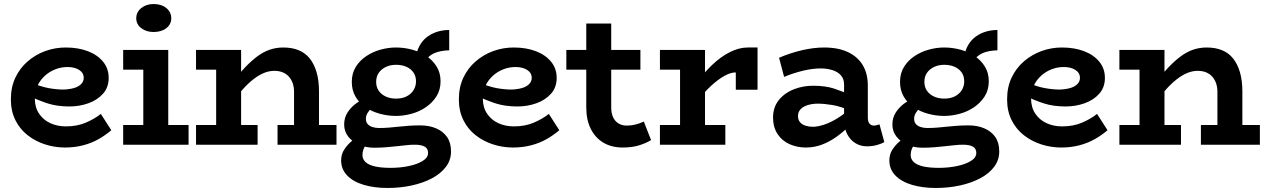

<svg xmlns="http://www.w3.org/2000/svg" viewBox="-20 -719 6289 954"><path d="M303 14Q252 14 204 -1.5Q156 -17 117.5 -47Q79 -77 56.5 -122Q34 -167 34 -225Q34 -286 56.5 -333.5Q79 -381 118 -414.5Q157 -448 205.5 -465.5Q254 -483 306 -483Q369 -483 417 -464.5Q465 -446 492.5 -412Q520 -378 520 -332Q520 -285 492 -253.5Q464 -222 419.5 -206Q375 -190 325 -190Q264 -190 217.5 -205Q171 -220 126 -242V-313Q179 -289 220 -281.5Q261 -274 295 -274Q325 -275 347.5 -281.5Q370 -288 383 -301Q396 -314 396 -332Q396 -357 373.5 -371.5Q351 -386 315 -386Q285 -386 256 -375Q227 -364 204 -343.5Q181 -323 167 -294.5Q153 -266 153 -230Q153 -186 174 -154.5Q195 -123 230 -107Q265 -91 307 -91Q362 -91 405 -109Q448 -127 481 -153L533 -72Q504 -47 469.5 -27.5Q435 -8 393 3Q351 14 303 14Z M692 -31V-471H816V-31ZM592 0V-98H917V0ZM592 -373V-471H784V-373ZM743 -560Q707 -560 682 -579Q657 -598 657 -628Q657 -659 682 -679Q707 -699 743 -699Q782 -699 806.5 -679Q831 -659 831 -628Q831 -598 806.5 -579Q782 -560 743 -560Z M1441 0V-262Q1441 -286 1434.5 -305Q1428 -324 1415.5 -338Q1403 -352 1385 -359.5Q1367 -367 1343 -367Q1317 -367 1291.5 -356.5Q1266 -346 1239.5 -325.5Q1213 -305 1187 -276Q1161 -247 1133 -209V-308Q1166 -351 1197 -383.5Q1228 -416 1258 -438.5Q1288 -461 1320 -472Q1352 -483 1388 -483Q1431 -483 1464 -469.5Q1497 -456 1519 -428.5Q1541 -401 1553 -360Q1565 -319 1565 -264V0ZM954 0V-98H1260V0ZM1054 0V-471H1178V0ZM954 -373V-471H1150V-373ZM1359 0V-98H1652V0Z M1905 215Q1840 215 1787.5 199.5Q1735 184 1705 153Q1675 122 1675 78Q1675 47 1691 23Q1707 -1 1729.5 -19.5Q1752 -38 1772 -49L1825 -22Q1810 -15 1795.5 5Q1781 25 1781 52Q1781 72 1796.5 86.5Q1812 101 1843.5 108Q1875 115 1921 115Q1969 115 2011.5 106Q2054 97 2080.5 80.5Q2107 64 2107 41Q2107 19 2090 9.5Q2073 0 2041 0Q2020 0 1998 2.5Q1976 5 1952 7.5Q1928 10 1900 12.5Q1872 15 1839 15Q1799 15 1765 0.5Q1731 -14 1710.5 -40Q1690 -66 1690 -100Q1690 -135 1708 -162Q1726 -189 1753.5 -208Q1781 -227 1811 -237L1858 -203Q1842 -196 1828.5 -184Q1815 -172 1806.5 -158Q1798 -144 1798 -129Q1798 -113 1806.5 -103Q1815 -93 1830 -88Q1845 -83 1863 -83Q1889 -83 1913 -85Q1937 -87 1960.5 -89.5Q1984 -92 2010.5 -94Q2037 -96 2068 -96Q2113 -96 2147.5 -81Q2182 -66 2201.5 -38Q2221 -10 2221 34Q2221 76 2196 109.5Q2171 143 2127 166.5Q2083 190 2026 202.5Q1969 215 1905 215ZM1947 -143Q1908 -143 1868.5 -153.5Q1829 -164 1797.5 -185Q1766 -206 1747 -238Q1728 -270 1728 -312Q1728 -355 1748 -387Q1768 -419 1800.5 -440.5Q1833 -462 1871.5 -472.5Q1910 -483 1947 -483Q1988 -483 2027 -472.5Q2066 -462 2098 -441Q2130 -420 2149.5 -388.5Q2169 -357 2169 -315Q2169 -272 2148.5 -240Q2128 -208 2095.5 -186Q2063 -164 2024 -153.5Q1985 -143 1947 -143ZM1948 -229Q1978 -229 2000 -240Q2022 -251 2034.5 -270.5Q2047 -290 2047 -315Q2047 -340 2034.5 -358.5Q2022 -377 1999.5 -387Q1977 -397 1948 -397Q1919 -397 1896.5 -386Q1874 -375 1861.5 -356.5Q1849 -338 1849 -312Q1849 -287 1861.5 -268.5Q1874 -250 1896.5 -239.5Q1919 -229 1948 -229ZM2088 -410 2047 -442Q2054 -475 2069 -499Q2084 -523 2106 -538.5Q2128 -554 2155 -562Q2182 -570 2212 -570V-469Q2171 -468 2140.5 -456Q2110 -444 2088 -410Z M2529 14Q2478 14 2430 -1.5Q2382 -17 2343.5 -47Q2305 -77 2282.5 -122Q2260 -167 2260 -225Q2260 -286 2282.5 -333.5Q2305 -381 2344 -414.5Q2383 -448 2431.5 -465.5Q2480 -483 2532 -483Q2595 -483 2643 -464.5Q2691 -446 2718.5 -412Q2746 -378 2746 -332Q2746 -285 2718 -253.5Q2690 -222 2645.5 -206Q2601 -190 2551 -190Q2490 -190 2443.5 -205Q2397 -220 2352 -242V-313Q2405 -289 2446 -281.5Q2487 -274 2521 -274Q2551 -275 2573.5 -281.5Q2596 -288 2609 -301Q2622 -314 2622 -332Q2622 -357 2599.5 -371.5Q2577 -386 2541 -386Q2511 -386 2482 -375Q2453 -364 2430 -343.5Q2407 -323 2393 -294.5Q2379 -266 2379 -230Q2379 -186 2400 -154.5Q2421 -123 2456 -107Q2491 -91 2533 -91Q2588 -91 2631 -109Q2674 -127 2707 -153L2759 -72Q2730 -47 2695.5 -27.5Q2661 -8 2619 3Q2577 14 2529 14Z M3074 14Q3018 14 2977.5 -10.5Q2937 -35 2915 -79.5Q2893 -124 2893 -186V-602H3017V-185Q3017 -156 3026.5 -136Q3036 -116 3053.5 -105.5Q3071 -95 3094 -95Q3118 -95 3139 -100.5Q3160 -106 3179 -115L3215 -23Q3191 -8 3156 3Q3121 14 3074 14ZM2794 -373V-471H3162V-373Z M3440 -209V-305Q3476 -356 3518.5 -396.5Q3561 -437 3606.5 -460Q3652 -483 3695 -483H3744V-273H3636V-359Q3612 -360 3579.5 -342Q3547 -324 3511 -290.5Q3475 -257 3440 -209ZM3259 0V-98H3584V0ZM3359 -31V-471H3483V-31ZM3259 -373V-471H3475V-373Z M4287 8Q4256 8 4230.5 -7.5Q4205 -23 4189.5 -52.5Q4174 -82 4174 -124V-298Q4174 -327 4158.5 -344.5Q4143 -362 4116.5 -370.5Q4090 -379 4058 -379Q4018 -379 3971.5 -368Q3925 -357 3876 -337L3851 -432Q3907 -456 3965 -469.5Q4023 -483 4075 -483Q4145 -483 4193.5 -460Q4242 -437 4267 -395Q4292 -353 4292 -293V-135Q4292 -114 4300.5 -104.5Q4309 -95 4322 -95Q4330 -95 4337.5 -97.5Q4345 -100 4350 -101L4374 -13Q4363 -6 4339.5 1Q4316 8 4287 8ZM3984 14Q3941 14 3903.5 -2.5Q3866 -19 3843.5 -53Q3821 -87 3821 -137Q3822 -189 3851.5 -224Q3881 -259 3926 -276Q3971 -293 4020 -293Q4081 -293 4124 -279Q4167 -265 4212 -244V-166Q4159 -190 4117 -197Q4075 -204 4044 -204Q4018 -204 3995.5 -197.5Q3973 -191 3959 -177.5Q3945 -164 3945 -142Q3945 -124 3955 -112Q3965 -100 3982.5 -94.5Q4000 -89 4019 -89Q4041 -89 4071.5 -98.5Q4102 -108 4138 -129.5Q4174 -151 4212 -186L4209 -103Q4175 -67 4138 -40.5Q4101 -14 4063 0Q4025 14 3984 14Z M4629 215Q4564 215 4511.5 199.5Q4459 184 4429 153Q4399 122 4399 78Q4399 47 4415 23Q4431 -1 4453.5 -19.5Q4476 -38 4496 -49L4549 -22Q4534 -15 4519.5 5Q4505 25 4505 52Q4505 72 4520.5 86.5Q4536 101 4567.5 108Q4599 115 4645 115Q4693 115 4735.5 106Q4778 97 4804.5 80.5Q4831 64 4831 41Q4831 19 4814 9.5Q4797 0 4765 0Q4744 0 4722 2.5Q4700 5 4676 7.5Q4652 10 4624 12.5Q4596 15 4563 15Q4523 15 4489 0.5Q4455 -14 4434.5 -40Q4414 -66 4414 -100Q4414 -135 4432 -162Q4450 -189 4477.5 -208Q4505 -227 4535 -237L4582 -203Q4566 -196 4552.5 -184Q4539 -172 4530.5 -158Q4522 -144 4522 -129Q4522 -113 4530.5 -103Q4539 -93 4554 -88Q4569 -83 4587 -83Q4613 -83 4637 -85Q4661 -87 4684.5 -89.5Q4708 -92 4734.5 -94Q4761 -96 4792 -96Q4837 -96 4871.5 -81Q4906 -66 4925.5 -38Q4945 -10 4945 34Q4945 76 4920 109.5Q4895 143 4851 166.5Q4807 190 4750 202.5Q4693 215 4629 215ZM4671 -143Q4632 -143 4592.5 -153.5Q4553 -164 4521.5 -185Q4490 -206 4471 -238Q4452 -270 4452 -312Q4452 -355 4472 -387Q4492 -419 4524.5 -440.5Q4557 -462 4595.5 -472.5Q4634 -483 4671 -483Q4712 -483 4751 -472.5Q4790 -462 4822 -441Q4854 -420 4873.5 -388.5Q4893 -357 4893 -315Q4893 -272 4872.5 -240Q4852 -208 4819.5 -186Q4787 -164 4748 -153.5Q4709 -143 4671 -143ZM4672 -229Q4702 -229 4724 -240Q4746 -251 4758.5 -270.5Q4771 -290 4771 -315Q4771 -340 4758.5 -358.5Q4746 -377 4723.5 -387Q4701 -397 4672 -397Q4643 -397 4620.5 -386Q4598 -375 4585.5 -356.5Q4573 -338 4573 -312Q4573 -287 4585.5 -268.5Q4598 -250 4620.5 -239.5Q4643 -229 4672 -229ZM4812 -410 4771 -442Q4778 -475 4793 -499Q4808 -523 4830 -538.5Q4852 -554 4879 -562Q4906 -570 4936 -570V-469Q4895 -468 4864.5 -456Q4834 -444 4812 -410Z M5253 14Q5202 14 5154 -1.5Q5106 -17 5067.5 -47Q5029 -77 5006.5 -122Q4984 -167 4984 -225Q4984 -286 5006.5 -333.5Q5029 -381 5068 -414.5Q5107 -448 5155.5 -465.5Q5204 -483 5256 -483Q5319 -483 5367 -464.5Q5415 -446 5442.5 -412Q5470 -378 5470 -332Q5470 -285 5442 -253.5Q5414 -222 5369.5 -206Q5325 -190 5275 -190Q5214 -190 5167.5 -205Q5121 -220 5076 -242V-313Q5129 -289 5170 -281.5Q5211 -274 5245 -274Q5275 -275 5297.5 -281.5Q5320 -288 5333 -301Q5346 -314 5346 -332Q5346 -357 5323.5 -371.5Q5301 -386 5265 -386Q5235 -386 5206 -375Q5177 -364 5154 -343.5Q5131 -323 5117 -294.5Q5103 -266 5103 -230Q5103 -186 5124 -154.5Q5145 -123 5180 -107Q5215 -91 5257 -91Q5312 -91 5355 -109Q5398 -127 5431 -153L5483 -72Q5454 -47 5419.5 -27.5Q5385 -8 5343 3Q5301 14 5253 14Z M6029 0V-262Q6029 -286 6022.5 -305Q6016 -324 6003.5 -338Q5991 -352 5973 -359.5Q5955 -367 5931 -367Q5905 -367 5879.5 -356.5Q5854 -346 5827.5 -325.5Q5801 -305 5775 -276Q5749 -247 5721 -209V-308Q5754 -351 5785 -383.5Q5816 -416 5846 -438.5Q5876 -461 5908 -472Q5940 -483 5976 -483Q6019 -483 6052 -469.5Q6085 -456 6107 -428.5Q6129 -401 6141 -360Q6153 -319 6153 -264V0ZM5542 0V-98H5848V0ZM5642 0V-471H5766V0ZM5542 -373V-471H5738V-373ZM5947 0V-98H6240V0Z"/></svg>

Font: BioRhyme
Style: Bold
Weight: 700
Designer: Aoife Mooney
Foundry: Aoife Mooney Type
Version: Version 1.600;gftools[0.9.33]